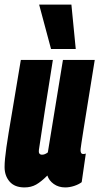

<svg xmlns="http://www.w3.org/2000/svg" viewBox="-25 -809 434 839"><path d="M82 10Q39 10 17 -15.5Q-5 -41 -5 -79Q-5 -110 3 -165.5Q11 -221 27 -313.5Q43 -406 66 -547H206Q186 -422 171 -326Q156 -230 145 -154Q142 -133 159 -133Q171 -133 184 -143L250 -547H389Q371 -434 359 -361Q347 -288 340.5 -246Q334 -204 331 -185Q328 -166 327.5 -160Q327 -154 327 -153Q327 -136 338 -136Q345 -136 350 -138L332 -13Q319 -3 299 3.5Q279 10 260 10Q231 10 210 -5Q189 -20 182 -42Q155 -15 133 -2.5Q111 10 82 10ZM198 -595 146 -789H287L306 -595Z"/></svg>

Font: Georama ExtraCondensed ExtraBold
Style: Italic
Weight: 800
Width: 2
Italic angle: -9°
Designer: Jean-Baptiste Levee
Foundry: Production Type
Version: Version 1.000